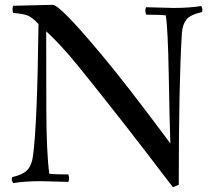

<svg xmlns="http://www.w3.org/2000/svg" viewBox="-20 -753 900 798"><path d="M264 3 151 0Q82 0 35 8Q29 0 29 -9L31 -17Q83 -29 100 -54Q113 -74 117 -104Q135 -234 140 -653Q115 -680 96 -688Q77 -696 35 -699Q32 -705 32 -714.5Q32 -724 35 -729L199 -733Q229 -733 401 -527Q499 -411 688 -157Q685 -235 681.5 -435.5Q678 -636 669 -689Q647 -692 588 -692Q584 -700 584 -708.5Q584 -717 587 -723L700 -720Q769 -720 816 -728Q821 -722 821 -711L820 -703Q771 -692 755 -672Q739 -652 736 -616Q723 -408 723 15L699 25L677 -3Q486 -255 303 -481Q231 -569 172 -623Q172 -488 172.5 -302Q173 -116 185 -31Q208 -28 264 -28Q267 -20 267 -12Q267 -4 264 3Z"/></svg>

Font: Rosarivo
Style: Regular
Weight: 400
Designer: Pablo Ugerman
Foundry: Pablo Ugerman
Version: Version 1.003